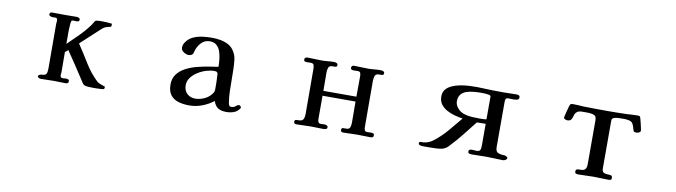

<svg xmlns="http://www.w3.org/2000/svg" viewBox="-31 -979 5063 1438"><g transform="rotate(10 2500.0 -260.0)"><path d="M769 -19Q769 -11 765 -7Q763 -5 743.5 -3.5Q724 -2 704 -2Q684 -2 678 -2Q665 -2 642.5 -3.5Q620 -5 610 -13Q603 -20 597 -29.5Q591 -39 585 -48Q553 -98 519.5 -148Q486 -198 452 -248L429 -229Q429 -192 429.5 -154Q430 -116 430 -78Q430 -71 429 -64.5Q428 -58 428 -51Q428 -33 449 -33Q454 -33 459.5 -34Q465 -35 470 -35Q478 -35 487 -32.5Q496 -30 496 -19Q496 -8 490 -4Q484 0 474 0Q452 0 430 -1Q408 -2 386 -2Q361 -2 336 -1Q311 0 285 0Q278 0 269.5 -4.5Q261 -9 261 -17Q261 -22 270.5 -27Q280 -32 284 -32Q315 -32 322 -45.5Q329 -59 329 -86Q329 -170 328.5 -254.5Q328 -339 328 -423Q328 -430 329 -436.5Q330 -443 330 -450Q330 -459 326.5 -465Q323 -471 312 -471Q307 -471 301.5 -470.5Q296 -470 291 -470Q286 -470 275.5 -474.5Q265 -479 265 -486Q265 -504 283 -504Q308 -504 333 -503.5Q358 -503 383 -503Q405 -503 427 -503.5Q449 -504 471 -504Q477 -504 486.5 -500Q496 -496 496 -488Q496 -477 489.5 -474Q483 -471 474 -471Q467 -471 461 -471.5Q455 -472 449 -472Q441 -472 438 -468Q434 -465 432 -444.5Q430 -424 429.5 -403Q429 -382 429 -374Q429 -353 429 -332Q429 -311 429 -291Q473 -333 516 -376.5Q559 -420 594 -469Q599 -476 603 -484Q607 -492 613 -498Q616 -501 626.5 -502.5Q637 -504 648.5 -504Q660 -504 664 -504Q681 -504 698 -503Q715 -502 732 -500Q733 -500 734 -500Q735 -500 736 -500H737Q739 -498 739 -495Q739 -492 739 -490Q739 -486 738.5 -481.5Q738 -477 734 -475Q714 -471 698 -465.5Q682 -460 667 -445L522 -311Q566 -245 608.5 -175.5Q651 -106 709 -51Q715 -46 729 -40Q743 -34 755 -30.5Q767 -27 767 -27Q769 -25 769 -19Z M1586 -172Q1586 -177 1586 -192.5Q1586 -208 1585 -225.5Q1584 -243 1583.5 -257Q1583 -271 1581 -273Q1576 -281 1570.5 -282.5Q1565 -284 1556 -284Q1528 -284 1495 -274Q1462 -264 1432 -245Q1402 -226 1382.5 -200Q1363 -174 1363 -142Q1363 -102 1387.5 -78.5Q1412 -55 1451 -55Q1480 -55 1511 -67.5Q1542 -80 1562 -101Q1570 -109 1578 -121Q1586 -133 1586 -144ZM1799 -48Q1799 -43 1795 -39Q1778 -15 1752 -6Q1726 3 1697 3Q1658 3 1634.5 -11Q1611 -25 1598 -63Q1558 -32 1511 -14.5Q1464 3 1414 3Q1370 3 1332.5 -8Q1295 -19 1272.5 -47.5Q1250 -76 1250 -127Q1250 -173 1273 -204.5Q1296 -236 1333.5 -256.5Q1371 -277 1415.5 -289Q1460 -301 1503.5 -308Q1547 -315 1581 -320Q1581 -345 1578 -375Q1575 -405 1566 -433Q1557 -461 1537.5 -479Q1518 -497 1485 -497Q1445 -497 1419 -468.5Q1393 -440 1383 -403Q1382 -399 1381 -393.5Q1380 -388 1377 -383Q1371 -375 1362.5 -371.5Q1354 -368 1344 -368Q1328 -368 1307.5 -381Q1287 -394 1287 -413Q1287 -438 1302 -458Q1323 -488 1356 -502.5Q1389 -517 1426 -521.5Q1463 -526 1496 -526Q1527 -526 1559 -520.5Q1591 -515 1619.5 -500.5Q1648 -486 1666 -457Q1685 -428 1689 -393.5Q1693 -359 1694 -325Q1695 -290 1695 -255Q1695 -220 1696 -185Q1696 -175 1696.5 -154.5Q1697 -134 1699 -110.5Q1701 -87 1704.5 -68.5Q1708 -50 1714 -44Q1718 -41 1727 -41Q1748 -41 1759.5 -52.5Q1771 -64 1784 -64Q1789 -64 1794 -58.5Q1799 -53 1799 -48Z M2816 -17Q2816 -5 2810 -1.5Q2804 2 2793 2Q2768 2 2743 1Q2718 0 2692 0Q2666 0 2639.5 1.5Q2613 3 2586 3Q2579 3 2573 -0.5Q2567 -4 2567 -13Q2567 -30 2580 -30Q2593 -30 2604 -30Q2627 -30 2632.5 -46.5Q2638 -63 2638 -82Q2638 -123 2637.5 -162.5Q2637 -202 2637 -242H2386V-67Q2386 -52 2390.5 -42Q2395 -32 2412 -32Q2419 -32 2425.5 -32.5Q2432 -33 2439 -33Q2445 -33 2454.5 -29Q2464 -25 2464 -17Q2464 -4 2454.5 -1Q2445 2 2434 2Q2411 2 2387 1Q2363 0 2340 0Q2312 0 2285 1.5Q2258 3 2230 3Q2223 3 2217 -0.5Q2211 -4 2211 -13Q2211 -28 2221.5 -29Q2232 -30 2242 -30Q2270 -30 2277.5 -46Q2285 -62 2285 -85Q2285 -171 2284.5 -256.5Q2284 -342 2284 -427Q2284 -444 2280 -457Q2276 -470 2254 -470Q2248 -470 2241.5 -469.5Q2235 -469 2229 -469Q2221 -469 2212.5 -471.5Q2204 -474 2204 -485Q2204 -496 2210.5 -500Q2217 -504 2227 -504Q2253 -504 2279 -502.5Q2305 -501 2331 -501Q2356 -501 2380 -503.5Q2404 -506 2429 -506Q2436 -506 2446 -502Q2456 -498 2456 -489Q2456 -473 2443.5 -472.5Q2431 -472 2420 -472Q2397 -472 2391 -455.5Q2385 -439 2385 -420Q2385 -385 2385.5 -349.5Q2386 -314 2386 -279H2637Q2637 -318 2637.5 -357Q2638 -396 2638 -434Q2638 -449 2634 -459.5Q2630 -470 2612 -470Q2605 -470 2598.5 -469.5Q2592 -469 2585 -469Q2577 -469 2568.5 -471.5Q2560 -474 2560 -485Q2560 -504 2581 -504Q2607 -504 2633 -502.5Q2659 -501 2684 -501Q2709 -501 2734 -503.5Q2759 -506 2784 -506Q2791 -506 2801 -502Q2811 -498 2811 -489Q2811 -473 2798 -472.5Q2785 -472 2774 -472Q2750 -472 2744 -454Q2738 -436 2738 -417Q2738 -329 2738.5 -242Q2739 -155 2739 -67Q2739 -53 2743 -42.5Q2747 -32 2764 -32Q2771 -32 2777.5 -32.5Q2784 -33 2791 -33Q2799 -33 2807.5 -30.5Q2816 -28 2816 -17Z M3626 -454Q3626 -463 3609.5 -466Q3593 -469 3575 -469.5Q3557 -470 3551 -470Q3526 -470 3497 -467.5Q3468 -465 3442 -456.5Q3416 -448 3400 -428.5Q3384 -409 3384 -375Q3384 -361 3390 -347.5Q3396 -334 3406 -323Q3426 -300 3456 -290.5Q3486 -281 3519.5 -279.5Q3553 -278 3580 -278Q3591 -278 3603 -278.5Q3615 -279 3626 -281ZM3841 -485Q3841 -469 3825.5 -466Q3810 -463 3798 -463Q3789 -463 3779.5 -463.5Q3770 -464 3761 -464Q3745 -464 3741 -456Q3737 -448 3737 -434V-90Q3737 -56 3756.5 -47.5Q3776 -39 3805 -39Q3810 -39 3820 -34Q3830 -29 3830 -23Q3830 -13 3819.5 -7Q3809 -1 3800 -1Q3769 -1 3738 -3Q3707 -5 3675 -5Q3647 -5 3618.5 -4Q3590 -3 3562 -3Q3552 -3 3543 -6Q3534 -9 3534 -21Q3534 -31 3541.5 -34.5Q3549 -38 3556 -38Q3566 -38 3575 -37Q3584 -36 3594 -36Q3617 -36 3621.5 -49.5Q3626 -63 3626 -81V-247L3559 -246Q3516 -191 3473 -137Q3430 -83 3382 -33Q3364 -15 3341 -8Q3324 -3 3298 -1.5Q3272 0 3245.5 0Q3219 0 3200 0Q3195 0 3185 -0.5Q3175 -1 3166.5 -4.5Q3158 -8 3158 -16Q3158 -26 3166 -28Q3172 -30 3179 -29Q3186 -28 3192 -29Q3232 -33 3266 -60Q3319 -101 3362.5 -152.5Q3406 -204 3449 -256Q3420 -260 3388 -268.5Q3356 -277 3327.5 -292.5Q3299 -308 3281 -332Q3263 -356 3263 -392Q3263 -425 3281 -446Q3299 -467 3328 -479.5Q3357 -492 3390.5 -498Q3424 -504 3456 -505.5Q3488 -507 3511 -507Q3520 -507 3528.5 -506.5Q3537 -506 3546 -506Q3589 -504 3631 -503Q3673 -502 3716 -502Q3741 -502 3765 -503Q3789 -504 3814 -504Q3825 -504 3833 -500.5Q3841 -497 3841 -485Z M4780 -399Q4780 -390 4770 -384Q4760 -378 4752 -378Q4747 -378 4739.5 -379Q4732 -380 4728 -384Q4726 -387 4725 -390.5Q4724 -394 4723 -397Q4717 -423 4707 -440.5Q4697 -458 4667 -461Q4658 -463 4649 -463Q4640 -463 4631 -463Q4620 -463 4600 -462.5Q4580 -462 4564 -456.5Q4548 -451 4548 -434V-73Q4548 -47 4560 -40Q4572 -33 4587.5 -33Q4603 -33 4615 -30.5Q4627 -28 4627 -12Q4627 1 4620.5 3.5Q4614 6 4603 6Q4575 6 4546.5 4.5Q4518 3 4489 3Q4461 3 4433 4.5Q4405 6 4376 6Q4366 6 4357.5 3.5Q4349 1 4349 -12Q4349 -26 4357.5 -29Q4366 -32 4378 -31.5Q4390 -31 4402 -33Q4414 -35 4422.5 -46Q4431 -57 4431 -83V-410Q4431 -414 4431 -418Q4431 -422 4430 -426Q4429 -439 4423.5 -446Q4418 -453 4404 -457Q4385 -462 4364.5 -462Q4344 -462 4324 -462Q4298 -462 4285.5 -453.5Q4273 -445 4268.5 -433Q4264 -421 4260.5 -408.5Q4257 -396 4249 -387.5Q4241 -379 4222 -379Q4215 -379 4205.5 -383.5Q4196 -388 4196 -397Q4196 -400 4200 -416Q4204 -432 4209 -451.5Q4214 -471 4218.5 -485.5Q4223 -500 4224 -500Q4231 -506 4244 -506Q4265 -506 4285.5 -504.5Q4306 -503 4327 -502Q4372 -501 4417.5 -500.5Q4463 -500 4508 -500Q4543 -500 4578.5 -500.5Q4614 -501 4649 -502Q4671 -503 4692 -504.5Q4713 -506 4735 -506Q4741 -506 4745.5 -505.5Q4750 -505 4755 -501Q4756 -501 4760 -486.5Q4764 -472 4768.5 -453Q4773 -434 4776.5 -418Q4780 -402 4780 -399Z"/></g></svg>

Font: Kaisei Tokumin
Style: Bold
Weight: 700
Designer: Font-Kai, 金井和夫
Foundry: KAZUO KANAI
Version: Version 5.003